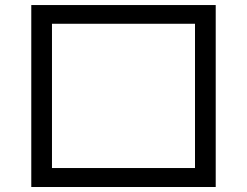

<svg xmlns="http://www.w3.org/2000/svg" viewBox="-20 -748 980 761"><path d="M104 -728H835V-6.8H104ZM186 -653.8V-82H752.9V-653.8Z"/></svg>

Font: FORM UDPGothic
Style: Regular
Weight: 400
Foundry: Pronama LLC
Version: Version 1.05101